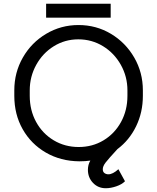

<svg xmlns="http://www.w3.org/2000/svg" viewBox="-20 -835 835 1020"><path d="M568 -815V-741H225V-815ZM604 -43Q556 9 541 28.5Q526 48 526 64Q526 78 535 84.5Q544 91 556 91Q579 91 609 64L644 128Q627 145 597.5 155Q568 165 542 165Q501 165 474 136.5Q447 108 447 67Q447 40 460 18Q435 22 401 22Q302 21 223.5 -24.5Q145 -70 100.5 -148.5Q56 -227 56 -326V-355Q56 -450 101.5 -529.5Q147 -609 225.5 -655.5Q304 -702 397 -702Q491 -702 569 -655.5Q647 -609 693 -529.5Q739 -450 739 -355V-326Q739 -238 703 -164Q667 -90 604 -43ZM657 -326V-355Q657 -428 622 -490.5Q587 -553 527.5 -589.5Q468 -626 396 -626Q325 -626 266 -589.5Q207 -553 172.5 -490.5Q138 -428 138 -355V-326Q138 -249 172 -187Q206 -125 265.5 -89.5Q325 -54 398 -54Q471 -54 530 -89.5Q589 -125 623 -187Q657 -249 657 -326Z"/></svg>

Font: Bellota
Style: Bold
Weight: 700
Designer: Kemie Guaida
Foundry: Kemie Guaida
Version: Version 4.001